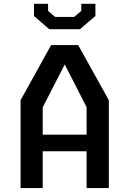

<svg xmlns="http://www.w3.org/2000/svg" viewBox="-20 -960 660 980"><path d="M85 0H198V-188H422V0H535.5V-448.5L379 -730H241L85 -448.5ZM153.5 -878 231.5 -811H388.5L467 -878.5V-940.5H395V-904.5L358.5 -873.5H261.5L225.5 -904.5V-940.5H153.5ZM198 -272.5V-412L310.5 -631L422 -413V-272.5Z"/></svg>

Font: Monaspace Krypton Medium
Style: Regular
Weight: 500
Designer: Riley Cran & the Lettermatic Team
Foundry: Lettermatic
Version: Version 1.101 (Monaspace Krypton)